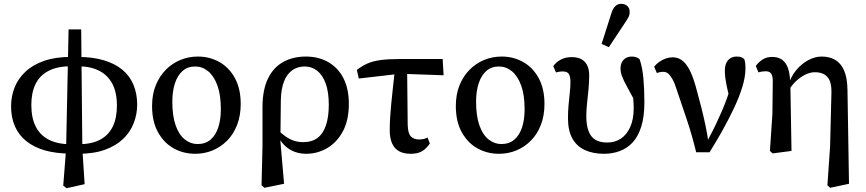

<svg xmlns="http://www.w3.org/2000/svg" viewBox="-20 -792 4533 1005"><path d="M311 180 326 -12 339 -638H405L411 -13L423 172L329 193ZM351 12Q274 12 216 -4.5Q158 -21 118 -53Q78 -85 58 -131Q38 -177 38 -236Q38 -288 56.5 -334.5Q75 -381 113.5 -417Q152 -453 211 -473.5Q270 -494 350 -494V-445Q279 -445 233 -420.5Q187 -396 165.5 -351Q144 -306 144 -243Q144 -174 167.5 -128.5Q191 -83 237 -60Q283 -37 351 -37ZM390 13V-37Q458 -37 502.5 -60Q547 -83 569.5 -128Q592 -173 592 -239Q592 -308 568 -353.5Q544 -399 498.5 -422Q453 -445 388 -445V-494Q465 -494 523.5 -476.5Q582 -459 620.5 -427Q659 -395 678.5 -348.5Q698 -302 698 -244Q698 -194 680 -147.5Q662 -101 624.5 -65Q587 -29 529 -8Q471 13 390 13Z M1002 13Q940 13 889 -15.5Q838 -44 807 -100Q776 -156 776 -237Q776 -298 795.5 -346Q815 -394 848.5 -427.5Q882 -461 925 -478.5Q968 -496 1016 -496Q1078 -496 1129 -467Q1180 -438 1210 -382.5Q1240 -327 1240 -248Q1240 -187 1221 -138Q1202 -89 1168.5 -55.5Q1135 -22 1092.5 -4.5Q1050 13 1002 13ZM1014 -38Q1055 -38 1082 -61Q1109 -84 1122.5 -125Q1136 -166 1136 -220Q1136 -295 1118 -344.5Q1100 -394 1069.5 -419Q1039 -444 1002 -444Q962 -444 935.5 -420.5Q909 -397 895.5 -355.5Q882 -314 882 -260Q882 -185 899.5 -135.5Q917 -86 947.5 -62Q978 -38 1014 -38Z M1349 178 1354 -26V-236Q1355 -325 1383.5 -382.5Q1412 -440 1463 -468Q1514 -496 1581 -496Q1648 -496 1699 -466.5Q1750 -437 1778 -382Q1806 -327 1806 -248Q1806 -163 1775 -105Q1744 -47 1693 -17Q1642 13 1582 13Q1551 13 1522 2.5Q1493 -8 1469 -31.5Q1445 -55 1429 -90H1420L1430 -116Q1453 -93 1474.5 -78Q1496 -63 1518.5 -55.5Q1541 -48 1567 -48Q1613 -48 1642.5 -70.5Q1672 -93 1686.5 -137Q1701 -181 1701 -244Q1701 -310 1685 -354.5Q1669 -399 1640.5 -421.5Q1612 -444 1575 -444Q1538 -444 1510 -424.5Q1482 -405 1466.5 -365.5Q1451 -326 1450 -266L1448 -80L1446 -72L1467 170L1364 191Z M1858 -381 1848 -426Q1873 -446 1902 -459Q1931 -472 1971.5 -477.5Q2012 -483 2069 -483H2297L2302 -398L2075 -406ZM2130 13Q2094 13 2069.5 0Q2045 -13 2032.5 -41Q2020 -69 2020 -111Q2020 -141 2022 -175.5Q2024 -210 2028 -250Q2032 -290 2037 -336Q2042 -382 2048 -436H2111L2114 -140Q2115 -95 2130 -78.5Q2145 -62 2174 -62Q2186 -62 2197.5 -64.5Q2209 -67 2218 -72L2230 -41Q2213 -15 2190 -1Q2167 13 2130 13Z M2592 13Q2530 13 2479 -15.5Q2428 -44 2397 -100Q2366 -156 2366 -237Q2366 -298 2385.5 -346Q2405 -394 2438.5 -427.5Q2472 -461 2515 -478.5Q2558 -496 2606 -496Q2668 -496 2719 -467Q2770 -438 2800 -382.5Q2830 -327 2830 -248Q2830 -187 2811 -138Q2792 -89 2758.5 -55.5Q2725 -22 2682.5 -4.5Q2640 13 2592 13ZM2604 -38Q2645 -38 2672 -61Q2699 -84 2712.5 -125Q2726 -166 2726 -220Q2726 -295 2708 -344.5Q2690 -394 2659.5 -419Q2629 -444 2592 -444Q2552 -444 2525.5 -420.5Q2499 -397 2485.5 -355.5Q2472 -314 2472 -260Q2472 -185 2489.5 -135.5Q2507 -86 2537.5 -62Q2568 -38 2604 -38Z M3142 13Q3084 13 3041.5 -6.5Q2999 -26 2976 -67Q2953 -108 2953 -174Q2953 -207 2956 -241.5Q2959 -276 2962.5 -307Q2966 -338 2966 -362Q2966 -390 2958 -404Q2950 -418 2926 -418Q2916 -418 2907 -416.5Q2898 -415 2890 -413L2876 -446Q2890 -466 2914.5 -479.5Q2939 -493 2972 -493Q3006 -493 3026 -480.5Q3046 -468 3055 -447Q3064 -426 3064 -400Q3064 -362 3060.5 -325Q3057 -288 3053 -252.5Q3049 -217 3049 -184Q3049 -116 3074 -81Q3099 -46 3159 -46Q3199 -46 3230 -66.5Q3261 -87 3279 -127.5Q3297 -168 3297 -226Q3297 -248 3295 -270.5Q3293 -293 3291 -319L3313 -318V-244Q3282 -302 3263 -336.5Q3244 -371 3236 -392.5Q3228 -414 3228 -433Q3228 -463 3244.5 -479.5Q3261 -496 3287 -496Q3300 -496 3310 -492.5Q3320 -489 3328 -482Q3343 -438 3348 -380Q3353 -322 3353 -257Q3353 -181 3336.5 -129Q3320 -77 3291 -46Q3262 -15 3223.5 -1Q3185 13 3142 13ZM3129 -562 3180 -722Q3189 -750 3202 -761Q3215 -772 3231 -772Q3251 -772 3263.5 -760.5Q3276 -749 3276 -730Q3276 -715 3270 -703Q3264 -691 3251 -672L3167 -545Z M3624 5Q3603 -82 3577 -160Q3551 -238 3523 -320Q3512 -356 3500.5 -376.5Q3489 -397 3478 -406.5Q3467 -416 3451 -416Q3441 -416 3433 -414Q3425 -412 3418 -410L3404 -443Q3416 -458 3432 -469Q3448 -480 3465.5 -486Q3483 -492 3501 -492Q3527 -492 3548 -477.5Q3569 -463 3587 -430.5Q3605 -398 3621 -342Q3637 -285 3650 -233.5Q3663 -182 3673 -134.5Q3683 -87 3689 -42H3677L3693 -74Q3712 -109 3727.5 -142Q3743 -175 3757.5 -208Q3772 -241 3784.5 -276Q3797 -311 3810 -351L3805 -250Q3794 -296 3787 -327.5Q3780 -359 3777 -381.5Q3774 -404 3774 -421Q3774 -458 3791 -477Q3808 -496 3835 -496Q3852 -496 3860.5 -492.5Q3869 -489 3876 -482Q3879 -473 3880.5 -462Q3882 -451 3882 -433Q3882 -390 3865.5 -336.5Q3849 -283 3821.5 -225Q3794 -167 3761 -108Q3728 -49 3694 5Z M4010 -2 4023 -195 4025 -368Q4025 -393 4017 -406Q4009 -419 3988 -419Q3978 -419 3968.5 -417.5Q3959 -416 3950 -413L3936 -447Q3952 -468 3972.5 -481Q3993 -494 4022 -494Q4053 -494 4073.5 -479.5Q4094 -465 4104.5 -435.5Q4115 -406 4116 -359L4117 -357L4123 -2L4024 11ZM4311 178 4325 -25 4332 -306Q4333 -346 4323 -369.5Q4313 -393 4293 -403.5Q4273 -414 4246 -414Q4221 -414 4195.5 -401.5Q4170 -389 4147.5 -368Q4125 -347 4110 -321L4097 -342H4106Q4118 -389 4146.5 -423.5Q4175 -458 4210.5 -477Q4246 -496 4281 -496Q4321 -496 4351 -479Q4381 -462 4398 -424Q4415 -386 4416 -321L4424 170L4325 191Z"/></svg>

Font: Source Serif 4 18pt Medium
Style: Regular
Weight: 500
Designer: Frank Grießhammer
Foundry: Adobe Systems Incorporated
Version: Version 4.004;hotconv 1.0.116;makeotfexe 2.5.65601